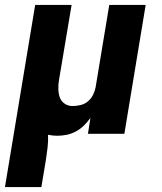

<svg xmlns="http://www.w3.org/2000/svg" viewBox="-35 -540 655 775"><path d="M-15 215 107 -520H254L203 -216Q200 -198 200.5 -180Q201 -162 206.5 -146.5Q212 -131 226 -121.5Q240 -112 258 -112Q274 -112 290.5 -116Q307 -120 320 -131Q333 -142 340.5 -157Q348 -172 351 -188L406 -520H553L467 0H320L330 -64Q318 -47 303.5 -33Q289 -19 271.5 -9.5Q254 0 234.5 4Q215 8 197 8Q187 8 178 7Q169 6 159 4Q160 30 157 56Q154 82 150 107L132 215Z"/></svg>

Font: Iosevka Aile Heavy
Style: Italic
Weight: 900
Italic angle: -9°
Designer: Belleve Invis
Foundry: Belleve Invis
Version: Version 31.1.0; ttfautohint (v1.8.4)